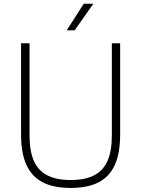

<svg xmlns="http://www.w3.org/2000/svg" viewBox="-20 -964 731 994"><path d="M89 -268V-740H133V-262Q133 -182 155.2 -131.5Q177.5 -81 224.5 -56.5Q271.5 -32 346 -32Q420.5 -32 467.5 -56.5Q514.5 -81 536.8 -131.5Q559 -182 559 -262V-740H602V-268Q602 -172 574.8 -111Q547.5 -50 491 -20.5Q434.5 9 346 9Q257 9 200.5 -20.5Q144 -50 116.5 -111Q89 -172 89 -268ZM325.5 -807 413.5 -944.5H463L366.5 -807Z"/></svg>

Font: Encode Sans ExtraLight
Style: Regular
Weight: 275
Designer: Multiple Designers
Foundry: Impallari Type
Version: Version 2.000